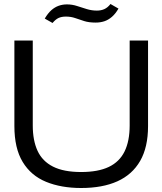

<svg xmlns="http://www.w3.org/2000/svg" viewBox="-20 -932 813 961"><path d="M386 9Q286 9 210.5 -22Q135 -53 93.5 -121.5Q52 -190 52 -301V-729H144V-304Q144 -229 168 -177Q192 -125 245.5 -98Q299 -71 386 -71Q471 -71 524.5 -96.5Q578 -122 603.5 -174Q629 -226 629 -304V-729H721V-301Q721 -195 681.5 -126.5Q642 -58 567.5 -24.5Q493 9 386 9ZM459 -819Q425 -819 401.5 -826.5Q378 -834 356.5 -841.5Q335 -849 310 -849Q288 -849 273 -842Q258 -835 243 -817L204 -839Q220 -866 237 -881Q254 -896 273.5 -903Q293 -910 315 -910Q341 -910 365.5 -902Q390 -894 414.5 -886.5Q439 -879 465 -879Q486 -879 502.5 -886.5Q519 -894 533 -912L573 -889Q558 -863 540 -847.5Q522 -832 502 -825.5Q482 -819 459 -819Z"/></svg>

Font: Mona Sans Expanded
Style: Regular
Weight: 400
Width: 7
Designer: Deni Anggara
Foundry: GitHub
Version: Version 2.000